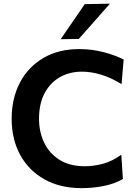

<svg xmlns="http://www.w3.org/2000/svg" viewBox="-20 -988 724 1021"><path d="M414.5 12.5Q299.5 12.5 216 -34.5Q132.5 -81.5 87.2 -164.5Q42 -247.5 42 -356.5Q42 -464 85.5 -547.8Q129 -631.5 209.8 -679.2Q290.5 -727 401.5 -727Q471 -727 534.2 -709.8Q597.5 -692.5 637.5 -671.5L626.5 -540.5Q568.5 -576 515.8 -591.5Q463 -607 416 -607Q350 -607 298.2 -577.5Q246.5 -548 217 -492Q187.5 -436 187.5 -356.5Q187.5 -287.5 214.5 -230.2Q241.5 -173 295.8 -138.5Q350 -104 431.5 -104Q479.5 -104 528.8 -117.5Q578 -131 625 -165.5L633.5 -36Q591 -11 532.5 0.8Q474 12.5 414.5 12.5ZM302.5 -779.5Q335 -826 366.8 -872.8Q398.5 -919.5 430.5 -966L564.5 -968.5Q522 -920 480.5 -873Q439 -826 399 -781Z"/></svg>

Font: Commissioner SemiBold
Style: Regular
Weight: 600
Designer: Kostas Bartsokas
Foundry: Kostas Bartsokas
Version: Version 1.000; ttfautohint (v1.8.3)